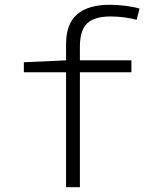

<svg xmlns="http://www.w3.org/2000/svg" viewBox="-20 -785 640 805"><path d="M257 -482H80V-524L257 -532V-600Q257 -685 303.5 -725Q350 -765 441 -765Q473 -765 507.5 -760.5Q542 -756 565 -749L553 -702Q532 -708 502 -712Q472 -716 443 -716Q377 -716 346 -687.5Q315 -659 315 -589V-532H531V-482H315V0H257Z"/></svg>

Font: Noto Sans Mono UI Light
Style: Regular
Weight: 300
Monospace: yes
Designer: Monotype Design team
Foundry: Monotype Imaging Inc.
Version: Version 1.000